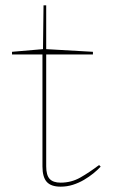

<svg xmlns="http://www.w3.org/2000/svg" viewBox="-20 -684 452 719"><path d="M207 15Q171 15 155 -3Q139 -21 139 -61V-480H25V-490L141 -500L143 -664H153V-500L328 -490V-480H153V-61Q153 -28 166 -14Q179 0 207 0Q247 0 280.5 -19Q314 -38 351 -66L357 -60Q346 -48 330 -35Q314 -22 294.5 -10.5Q275 1 253 8Q231 15 207 15Z"/></svg>

Font: Kalnia SemiExpanded Thin
Style: Regular
Weight: 250
Width: 6
Designer: Frida Medrano
Foundry: Frida Medrano
Version: Version 1.105